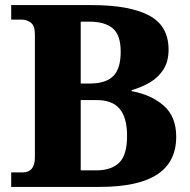

<svg xmlns="http://www.w3.org/2000/svg" viewBox="-20 -734 747 754"><path d="M24 0V-57H69Q117 -57 117 -116V-599Q117 -634 100.5 -645.5Q84 -657 66 -657H24V-714H341Q488 -714 565 -673.5Q642 -633 642 -539Q642 -493 622 -461.5Q602 -430 569 -410.5Q536 -391 497 -380V-376Q574 -362 623 -319Q672 -276 672 -197Q672 -98 597.5 -49Q523 0 371 0ZM333 -406Q395 -406 424.5 -435Q454 -464 454 -531Q454 -597 422.5 -623Q391 -649 331 -649H297V-406ZM358 -65Q417 -65 448 -95Q479 -125 479 -200Q479 -272 450 -306.5Q421 -341 360 -341H297V-65Z"/></svg>

Font: Noto Serif Devanagari ExtraBold
Style: Regular
Weight: 800
Designer: Universal Thirst, Indian Type Foundry and the Monotype Design Team
Foundry: Monotype Imaging Inc.
Version: Version 2.004; ttfautohint (v1.8.4.7-5d5b)